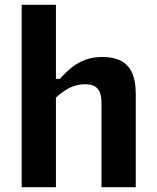

<svg xmlns="http://www.w3.org/2000/svg" viewBox="-20 -785 660 805"><path d="M70.8 0V-765H214.5V0ZM405.5 0V-355.6Q405.5 -384.2 397.1 -401.2Q388.8 -418.1 373.7 -425Q358.7 -431.8 337 -431.8Q297.3 -431.8 262 -411.5Q226.7 -391.2 193.5 -354.8V-454.2H230.6Q259.2 -485.7 284.6 -505.1Q309.9 -524.5 340.4 -535.3Q370.8 -546.1 409.8 -546.1Q456.2 -546.1 487 -530.1Q517.8 -514.2 533.5 -480.3Q549.2 -446.4 549.2 -392.7V0Z"/></svg>

Font: Monaspace Neon Var ExtraLight
Style: Regular
Weight: 200
Designer: Riley Cran and the Lettermatic Team
Version: Version 1.200 (Monaspace Neon Var)